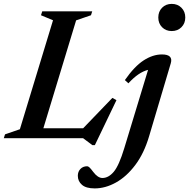

<svg xmlns="http://www.w3.org/2000/svg" viewBox="-45 -730 998 1014"><path d="M357 -622.5 184 -52.5H394L548.5 -213L570 -201L456 36.5H443L394 0H-25L-18.5 -20.5L60 -47.5L235 -623L171.5 -649.5L178 -670H442L435.5 -649.5ZM791 -637.5Q791 -669 811 -689.2Q831 -709.5 862 -709.5Q893 -709.5 913.2 -689.2Q933.5 -669 933.5 -637.5Q933.5 -606.5 913.2 -586.2Q893 -566 862 -566Q831 -566 811 -586.2Q791 -606.5 791 -637.5ZM742.5 -10.5Q715.5 80.5 669.2 141.8Q623 203 567.2 234Q511.5 265 455 265Q409.5 265 387.8 246Q366 227 366 198.5Q366 176.5 379.8 162.2Q393.5 148 415.5 148Q420.5 148 427.5 154.2Q434.5 160.5 447.5 178Q471.5 210 496 210Q528 210 555.8 177.2Q583.5 144.5 611.5 52L737 -361Q687 -349 633 -290L614.5 -307Q664.5 -379 713.2 -410.8Q762 -442.5 810 -442.5Q870.5 -442.5 857 -396Z"/></svg>

Font: Newsreader 16pt SemiBold
Style: Italic
Weight: 600
Italic angle: -17°
Designer: Hugues Gentile
Foundry: Production Type
Version: Version 1.003; ttfautohint (v1.8.3)